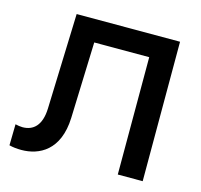

<svg xmlns="http://www.w3.org/2000/svg" viewBox="-103 -812 977 931"><g transform="rotate(15 386.0 -347.0)"><path d="M564 0H689V-700H170L154 -221C151 -136 112 -102 58 -102C47 -102 35 -104 22 -107L20 -1C39 4 59 6 81 6C170 6 269 -42 275 -207L288 -589H564Z"/></g></svg>

Font: Chess Sans SemiBold
Style: Regular
Weight: 600
Designer: Wolf Bōese
Foundry: Wolf Bōese
Version: Version 7.223;Glyphs 3.3 (3306)